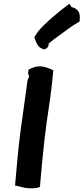

<svg xmlns="http://www.w3.org/2000/svg" viewBox="-20 -1026 451 1037"><path d="M90 -312C78 -218 69 -112 61 -21L62 -24L112 -12C134 -7 172 -8 191 -14L196 -19L198 -43C204 -116 212 -201 221 -278L233 -372C240 -421 247 -464 253 -511C258 -550 265 -609 268 -646C250 -655 232 -663 207 -667C179 -671 155 -660 138 -652L137 -655C135 -649 126 -630 138 -614C134 -606 132 -598 129 -594C120 -531 112 -471 103 -406ZM165 -824C171 -812 173 -800 181 -787C191 -768 207 -763 218 -759C235 -763 243 -774 243 -791C262 -807 284 -824 306 -839C336 -861 370 -887 400 -904L410 -910L411 -930C411 -935 413 -952 401 -968C391 -980 378 -985 366 -988L355 -1006L343 -997C320 -980 293 -958 271 -939C235 -907 191 -872 165 -824Z"/></svg>

Font: Hussar Pisanka
Style: BdKur
Weight: 700
Designer: Robert Jablonski
Foundry: Cannot Into Space Fonts
Version: Version 1.070